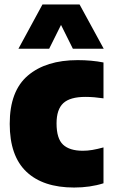

<svg xmlns="http://www.w3.org/2000/svg" viewBox="-20 -828 506 859"><path d="M311.5 11Q172.5 11 98 -59.8Q23.5 -130.5 23.5 -274Q23.5 -421 104.8 -490Q186 -559 327.5 -559Q390 -559 443 -548.5V-388Q422.5 -391 402.2 -392.8Q382 -394.5 362 -394.5Q293.5 -394.5 263.2 -366.5Q233 -338.5 233 -276Q233 -208 262.2 -180.8Q291.5 -153.5 350.5 -153.5Q371.5 -153.5 393.5 -157.2Q415.5 -161 443 -168.5V-8Q383.5 11 311.5 11ZM62.5 -610 170 -808H336L444 -610H306L253 -716.5L200 -610Z"/></svg>

Font: Encode Sans Semi Condensed Black
Style: Regular
Weight: 900
Width: 4
Designer: Multiple Designers
Foundry: Impallari Type
Version: Version 3.000; ttfautohint (v1.8.3) -l 8 -r 50 -G 200 -x 14 